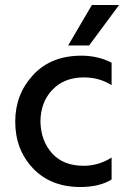

<svg xmlns="http://www.w3.org/2000/svg" viewBox="-20 -739 511 769"><path d="M427 -20Q378 10 302 10Q183 10 112 -65Q41 -140 41 -252Q41 -361 112.5 -438.5Q184 -516 306 -516Q372 -516 427 -488V-398Q378 -429 316 -429Q237 -429 189.5 -379Q142 -329 142 -251Q144 -174 189 -124.5Q234 -75 315 -75Q375 -75 427 -108ZM337 -557H253L348 -719H457Z"/></svg>

Font: Hind Madurai Medium
Style: Regular
Weight: 500
Designer: Jyotish Sonowal
Foundry: Indian Type Foundry
Version: Version 1.001;PS 1.0;hotconv 1.0.86;makeotf.lib2.5.63406; tt